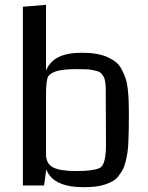

<svg xmlns="http://www.w3.org/2000/svg" viewBox="-20 -770 616 797"><path d="M515 -298Q515 -261 514.5 -236.5Q514 -212 513 -183.5Q512 -155 509 -136.5Q506 -118 501 -97.5Q496 -77 488.5 -64Q481 -51 471 -38Q461 -25 447 -17.5Q433 -10 415.5 -4Q398 2 376 4.5Q354 7 327 7Q200 7 172 -67L163 0H75V-742L171 -750V-477Q187 -515 223 -533Q259 -551 320 -551Q353 -551 379.5 -546.5Q406 -542 426 -533Q446 -524 460.5 -512.5Q475 -501 484.5 -483Q494 -465 500.5 -447Q507 -429 510 -403.5Q513 -378 514 -354.5Q515 -331 515 -298ZM419 -372Q419 -393 419 -403.5Q419 -414 417 -428Q415 -442 412 -448Q409 -454 403 -462Q397 -470 388.5 -473Q380 -476 366.5 -479Q353 -482 336.5 -482.5Q320 -483 297 -483Q247 -483 219.5 -476Q192 -469 180 -453Q171 -436 171 -377V-131Q171 -91 199.5 -75.5Q228 -60 297 -60Q366 -60 392 -72Q420 -82 420 -170Z"/></svg>

Font: Myanmar Chatu
Style: Regular
Weight: 400
Designer: Danh Hong
Foundry: Google Inc.
Version: Version 2.00 November 20, 2015